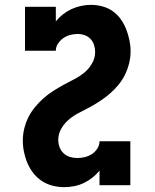

<svg xmlns="http://www.w3.org/2000/svg" viewBox="-20 -763 640 791"><path d="M244 8Q220 8 196.5 2Q173 -4 153 -17Q133 -30 118 -49Q103 -68 93.5 -90Q84 -112 79 -136Q74 -160 74 -184Q74 -209 80 -233.5Q86 -258 97 -280Q108 -302 124 -321.5Q140 -341 158.5 -357.5Q177 -374 198 -387.5Q219 -401 241 -413Q263 -425 285.5 -436.5Q308 -448 327 -463.5Q346 -479 359 -501.5Q372 -524 372 -549Q372 -563 367.5 -577.5Q363 -592 353 -602.5Q343 -613 329 -618Q315 -623 300 -623Q284 -623 269 -619Q254 -615 241 -606Q228 -597 219 -583.5Q210 -570 210 -554H83V-735H210V-675Q223 -691 239.5 -704Q256 -717 274.5 -725.5Q293 -734 313.5 -738.5Q334 -743 355 -743Q378 -743 401 -737Q424 -731 443.5 -717.5Q463 -704 477 -684.5Q491 -665 499.5 -643.5Q508 -622 513 -598.5Q518 -575 518 -552Q518 -527 512 -502.5Q506 -478 495 -455.5Q484 -433 468 -413.5Q452 -394 433.5 -378Q415 -362 394 -348Q373 -334 351 -322Q329 -310 307 -299Q285 -288 265.5 -272Q246 -256 233 -234Q220 -212 220 -187Q220 -171 225.5 -156.5Q231 -142 242 -131.5Q253 -121 268 -116.5Q283 -112 299 -112Q315 -112 330.5 -116Q346 -120 359 -128.5Q372 -137 381 -151Q390 -165 390 -181H517V0H390V-60Q377 -44 360.5 -31Q344 -18 325 -9Q306 0 285.5 4Q265 8 244 8Z"/></svg>

Font: Iosevka Etoile Heavy
Style: Regular
Weight: 900
Designer: Belleve Invis
Foundry: Belleve Invis
Version: Version 22.1.2; ttfautohint (v1.8.4)